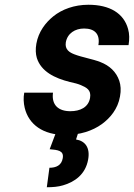

<svg xmlns="http://www.w3.org/2000/svg" viewBox="-20 -558 564 808"><path d="M276 -90C227 -90 196 -115 203 -168H82C78 -147 79 -125 84 -104C101 -34 161 10 255 10C316 10 369 -7 409 -36C443 -61 476 -99 485 -152C490 -178 488 -200 482 -218C469 -256 441 -282 402 -297C372 -309 325 -317 294 -329C273 -337 252 -349 257 -380C264 -418 296 -438 334 -438C379 -438 402 -414 394 -368H521C525 -393 525 -415 519 -436C501 -502 442 -538 352 -538C293 -538 241 -519 204 -489C172 -463 142 -425 133 -374C129 -351 130 -331 135 -314C153 -257 210 -229 274 -213C293 -209 308 -205 320 -200C343 -190 365 -180 359 -146C352 -106 317 -90 276 -90ZM244 108C239 138 216 148 188 148L177 230C202 230 225 228 245 222C294 208 340 176 351 113C360 63 338 35 300 29L309 1H215L189 70C222 73 250 75 244 108Z"/></svg>

Font: Asimov
Style: NarIt
Weight: 500
Designer: Google
Version: Version 2.000980; 2014